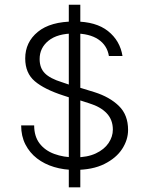

<svg xmlns="http://www.w3.org/2000/svg" viewBox="-20 -720 641 826"><path d="M301.5 11Q254.5 11 212.8 -1.5Q171 -14 139.2 -38.5Q107.5 -63 89.2 -98.8Q71 -134.5 71 -180.5H127Q127 -133.5 150.2 -103Q173.5 -72.5 213.5 -57.8Q253.5 -43 303 -43Q356 -43 392.2 -60Q428.5 -77 447 -104.5Q465.5 -132 465.5 -162.5Q465.5 -204.5 439.2 -232.5Q413 -260.5 364 -275.5L303.5 -295V-349L386.5 -323.5Q451.5 -303 491.2 -264.5Q531 -226 531 -161Q531 -118.5 505.5 -79.2Q480 -40 429 -14.5Q378 11 301.5 11ZM276 86V-699.5H325.5V86ZM293 -296 253 -309Q171 -335.5 129.8 -370.5Q88.5 -405.5 88.5 -468.5Q88.5 -538.5 142.8 -583Q197 -627.5 300.5 -627.5Q393 -627.5 444.8 -586.2Q496.5 -545 507 -479H448.5Q441 -525 403 -550.5Q365 -576 300 -576Q227 -576 188.8 -545Q150.5 -514 150.5 -466Q150.5 -427.5 173 -404.8Q195.5 -382 246 -366.5L293 -350.5Z"/></svg>

Font: Karla Light
Style: Regular
Weight: 300
Designer: Jonathan Pinhorn
Version: Version 2.004;gftools[0.9.33]